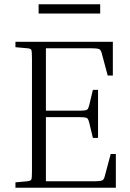

<svg xmlns="http://www.w3.org/2000/svg" viewBox="-20 -875 605 895"><path d="M496 -157H520V0H52V-25L107 -30Q123 -32 126 -38Q129 -44 129 -79V-601Q129 -636 126 -642.5Q123 -649 107 -650L52 -655V-680H506V-523H482L455 -624Q451 -641 443.5 -645.5Q436 -650 401 -650H194V-359H342Q366 -359 376 -360.5Q386 -362 389.5 -367.5Q393 -373 396 -385L413 -456H437V-232H413L396 -303Q393 -315 389.5 -320.5Q386 -326 376 -327.5Q366 -329 342 -329H194V-30H415Q450 -30 457.5 -34.5Q465 -39 469 -56ZM447 -855V-812H160V-855Z"/></svg>

Font: Inria Serif Light
Style: Regular
Weight: 300
Designer: Black Foundry Team
Foundry: Black Foundry
Version: Version 1.000; ttfautohint (v1.8.3)